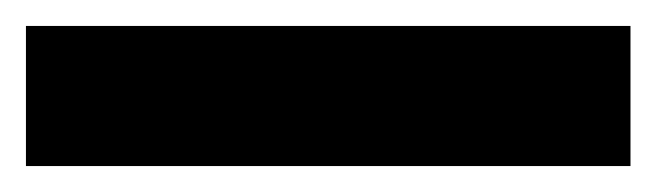

<svg xmlns="http://www.w3.org/2000/svg" viewBox="-21 -20 506 148"><path d="M465 108H-1V0H465Z"/></svg>

Font: 42dot Sans ExtraBold
Style: Regular
Weight: 800
Designer: 42dot
Version: Version 1.000